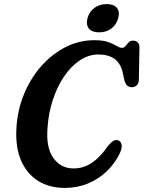

<svg xmlns="http://www.w3.org/2000/svg" viewBox="-20 -909 704 941"><path d="M562 -220Q573.5 -215 576.2 -197.8Q579 -180.5 564 -151.5Q540.5 -105 501.5 -68Q462.5 -31 410.5 -9.5Q358.5 12 297 12Q222.5 12 167.2 -22.2Q112 -56.5 83.5 -121.8Q55 -187 60.5 -279.5Q65 -367.5 96.8 -445.5Q128.5 -523.5 181 -583.5Q233.5 -643.5 300.5 -677.8Q367.5 -712 443 -712Q485.5 -712 511.2 -702.5Q537 -693 552 -683.8Q567 -674.5 578 -674.5Q588 -674.5 595 -683.5Q602 -692.5 610.2 -701.2Q618.5 -710 632 -710Q646 -710 655 -701Q664 -692 663.5 -675.5L660.5 -517.5Q660 -500 650.2 -490.8Q640.5 -481.5 626 -481.5Q598 -481.5 589.5 -516.5L582 -551Q571.5 -598.5 541.5 -620.2Q511.5 -642 462.5 -642Q414.5 -642 371.2 -613.2Q328 -584.5 294 -534.2Q260 -484 238.8 -419.2Q217.5 -354.5 213 -282.5Q205 -185 241.8 -134.2Q278.5 -83.5 340.5 -83.5Q389.5 -83.5 430.2 -111Q471 -138.5 507.5 -191.5Q524 -212 536.5 -219Q549 -226 562 -220ZM466 -750.5Q430.5 -750.5 415.5 -769.2Q400.5 -788 409 -820.5Q417.5 -851.5 442.5 -870.2Q467.5 -889 503 -889Q538 -889 553 -870.2Q568 -851.5 559.5 -820.5Q551 -788.5 526 -769.5Q501 -750.5 466 -750.5Z"/></svg>

Font: Fraunces 144pt S100 SemiBold
Style: Italic
Weight: 600
Italic angle: -16°
Version: Version 1.000; ttfautohint (v1.8.3)